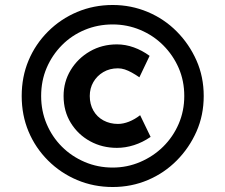

<svg xmlns="http://www.w3.org/2000/svg" viewBox="-20 -735 903 770"><path d="M432 15Q356 15 289.5 -13Q223 -41 172.5 -91.5Q122 -142 94.5 -207.5Q67 -273 67 -350Q67 -427 94.5 -492.5Q122 -558 172.5 -608.5Q223 -659 289.5 -687Q356 -715 432 -715Q506 -715 572.5 -687Q639 -659 689 -608.5Q739 -558 768 -492.5Q797 -427 797 -350Q797 -273 768 -207.5Q739 -142 689 -91.5Q639 -41 573 -13Q507 15 432 15ZM449 -142Q390 -142 341.5 -168.5Q293 -195 264 -242Q235 -289 235 -350Q235 -407 263.5 -454Q292 -501 340.5 -529Q389 -557 449 -557Q483 -557 516.5 -545Q550 -533 580 -511L539 -425Q523 -436 508.5 -444Q494 -452 480.5 -456.5Q467 -461 453 -461Q420 -461 394.5 -446Q369 -431 354.5 -406Q340 -381 340 -350Q340 -317 354.5 -291.5Q369 -266 395 -252Q421 -238 453 -238Q474 -238 497 -247Q520 -256 542 -273L584 -186Q552 -164 517.5 -153Q483 -142 449 -142ZM432 -63Q490 -63 542.5 -85.5Q595 -108 634.5 -147Q674 -186 696.5 -238Q719 -290 719 -350Q719 -411 696.5 -462.5Q674 -514 634.5 -553.5Q595 -593 542.5 -615Q490 -637 432 -637Q372 -637 319.5 -615Q267 -593 228 -553.5Q189 -514 167 -462.5Q145 -411 145 -350Q145 -290 167 -238Q189 -186 228 -147Q267 -108 319.5 -85.5Q372 -63 432 -63Z"/></svg>

Font: Lexend Exa Medium
Style: Regular
Weight: 500
Designer: Bonnie Shaver-Troup, Thomas Jockin
Foundry: Lexend
Version: Version 1.007